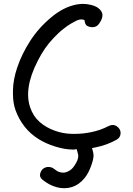

<svg xmlns="http://www.w3.org/2000/svg" viewBox="-20 -776 689 991"><path d="M491.2 -653.3Q478.5 -635.7 458 -635.7Q456.1 -635.7 454.1 -635.7Q425.8 -637.7 419.9 -655.3Q415 -671.9 416 -672.9L407.2 -674.8Q404.3 -675.8 402.3 -675.8Q401.4 -675.8 400.4 -675.8Q384.8 -675.8 366.2 -665Q334 -648.4 307.6 -627Q283.2 -608.4 255.9 -579.1Q209 -530.3 174.8 -461.9Q136.7 -387.7 127.9 -326.2Q125 -306.6 125 -289.1Q125 -252.9 135.7 -221.7Q151.4 -175.8 183.6 -147.5Q214.8 -119.1 259.8 -102.5Q303.7 -85.9 352.5 -85Q359.4 -85 366.2 -85Q408.2 -85 450.2 -93.8Q496.1 -102.5 542 -126Q551.8 -130.9 561.5 -130.9Q573.2 -130.9 583 -124Q602.5 -110.4 602.5 -89.8Q602.5 -67.4 583 -55.7Q533.2 -27.3 474.6 -15.6Q464.8 -13.7 455.1 -11.7Q462.9 14.6 462.9 25.4Q462.9 46.9 449.2 83Q435.5 120.1 417 142.6Q388.7 177.7 350.6 189.5Q333 195.3 313.5 195.3Q310.5 195.3 308.6 195.3Q291 195.3 273.4 190.4Q235.4 180.7 200.2 152.3Q185.5 140.6 186.5 127Q186.5 122.1 188.5 116.2Q195.3 94.7 215.8 87.9Q223.6 85 231.4 85.9Q246.1 85.9 257.8 94.7Q273.4 106.4 279.3 109.4Q293.9 115.2 305.7 115.2Q321.3 115.2 338.9 104.5Q353.5 95.7 363.3 80.1Q383.8 50.8 383.8 31.2Q383.8 27.3 383.8 24.4Q379.9 5.9 375 -6.8Q371.1 -4.9 360.4 -3.9H359.4Q315.4 -3.9 265.6 -19.5Q216.8 -34.2 176.8 -59.6Q136.7 -85 106.4 -123Q77.1 -161.1 60.5 -206.1Q46.9 -244.1 46.9 -291Q46.9 -293.9 46.9 -296.9Q46.9 -302.7 46.9 -309.6Q47.9 -366.2 69.3 -428.7Q92.8 -498 135.7 -564.5Q178.7 -631.8 243.2 -685.5Q307.6 -740.2 376 -752.9Q391.6 -755.9 408.2 -755.9Q428.7 -755.9 448.2 -751Q485.4 -743.2 502 -718.8Q508.8 -709 508.8 -697.3Q508.8 -677.7 491.2 -653.3Z"/></svg>

Font: sage sans
Style: Regular
Weight: 400
Version: Version 001.032